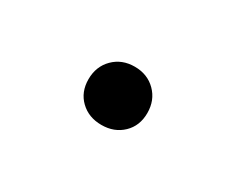

<svg xmlns="http://www.w3.org/2000/svg" viewBox="-33 -170 319 260"><g transform="rotate(30 126.5 -40.5)"><path d="M81 -40Q81 -60 94 -73Q107 -86 127 -86Q147 -86 160 -73Q173 -60 173 -40Q173 -20 160 -7.5Q147 5 127 5Q107 5 94 -7.5Q81 -20 81 -40Z"/></g></svg>

Font: Ysabeau Infant Semilight
Style: Regular
Weight: 300
Designer: Christian Thalmann (Catharsis Fonts)
Version: Version 0.003